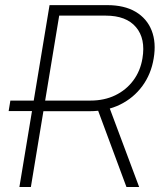

<svg xmlns="http://www.w3.org/2000/svg" viewBox="-20 -748 654 768"><path d="M130.9 -303.7H14.6L21.5 -345.7H137.7ZM57.6 0 178.2 -727.5H408.7Q477.5 -727.5 522.7 -700.7Q567.9 -673.8 586.7 -625.7Q605.5 -577.6 594.7 -514.2Q584.5 -451.7 549.6 -404.1Q514.6 -356.4 460.7 -329.8Q406.7 -303.2 338.4 -303.2H132.8L140.1 -345.7H341.8Q397 -345.7 440.7 -366.7Q484.4 -387.7 512.9 -425.8Q541.5 -463.9 549.8 -514.6Q563 -593.3 523.9 -639.4Q484.9 -685.5 402.8 -685.5H216.8L103.5 0ZM485.8 0 363.3 -330.1H413.1L536.6 0Z"/></svg>

Font: Inter 18pt ExtraLight
Style: Italic
Weight: 250
Italic angle: -9.3988°
Designer: Rasmus Andersson
Foundry: rsms
Version: Version 4.001;git-66647c0bb